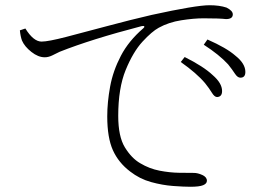

<svg xmlns="http://www.w3.org/2000/svg" viewBox="-20 -716 1040 734"><path d="M764 -398Q732 -436 671 -479L686 -498Q758 -462 793 -429Q829 -398 829 -368Q829 -346 810 -345Q800 -345 790 -361.5Q780 -378 764 -398ZM852 -470Q818 -507 759 -545L773 -565Q846 -533 880 -503Q918 -473 918 -441Q918 -419 899 -419Q888 -419 878 -434.5Q868 -450 852 -470ZM77 -607 56 -600Q58 -578 64 -561Q74 -538 100 -517.5Q126 -497 151 -497Q165 -497 179.5 -504Q194 -511 208 -518Q329 -566 521 -616Q530 -618 531.5 -615Q533 -612 528 -608Q472 -560 442 -502.5Q412 -445 401 -385Q390 -325 390 -271Q390 -190 411.5 -142Q433 -94 478 -60Q514 -32 557.5 -20Q601 -8 642 -5Q683 -2 708 -2Q742 -2 756.5 -8Q771 -14 771 -25Q771 -39 753.5 -47Q736 -55 721 -55Q699 -55 664 -55.5Q629 -56 590 -63.5Q551 -71 516 -92Q483 -111 457.5 -152.5Q432 -194 432 -273Q432 -379 460.5 -448.5Q489 -518 525 -557Q561 -596 587 -610Q625 -631 673 -638.5Q721 -646 758 -646Q820 -646 844 -643Q870 -643 870 -661Q870 -675 846 -687Q819 -696 781 -696Q729 -696 560 -659Q478 -640 390.5 -616.5Q303 -593 233.5 -575Q164 -557 139 -557Q108 -557 77 -607Z"/></svg>

Font: Minh Nguyen ExtraLight
Style: Regular
Weight: 250
Designer: Ryoko NISHIZUKA 西塚涼子 (kana & ideographs); Frank Grießhammer (Latin, Greek & Cyrillic); Wenlong ZHANG 张文龙 (bopomofo); San
Foundry: Adobe
Version: Version 1.100;July 7, 2023;FontCreator 14.0.0.2814 64-bit